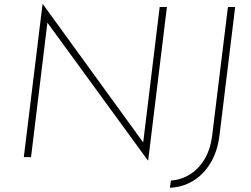

<svg xmlns="http://www.w3.org/2000/svg" viewBox="-20 -739 1180 903"><path d="M677 15H675L196 -642L205 -650L126 0H92L180 -719H182L663 -56L652 -57L731 -706H765ZM1012 -100Q1002 -23 968 31Q934 85 885 113.5Q836 142 779 144L784 110Q832 107 873 81.5Q914 56 942 9.5Q970 -37 978 -103L1052 -706H1086Z"/></svg>

Font: Josefin Sans ExtraLight
Style: Italic
Weight: 250
Italic angle: -7°
Designer: Santiago Orozco
Foundry: Typemade
Version: Version 2.000